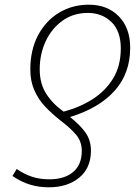

<svg xmlns="http://www.w3.org/2000/svg" viewBox="-20 -786 574 817"><path d="M358 -766Q437 -766 485.5 -716.5Q534 -667 534 -583Q534 -474 468 -400Q402 -326 278 -288Q319 -256 343 -223Q367 -190 367 -145Q367 -71 317 -30Q267 11 188 11Q145 11 107.5 -0.5Q70 -12 33 -37L51 -67Q83 -45 116 -34Q149 -23 190 -23Q254 -23 291 -54Q328 -85 328 -144Q328 -184 303.5 -213Q279 -242 235 -275Q201 -302 172.5 -332Q144 -362 126.5 -401Q109 -440 109 -490Q109 -573 141.5 -635Q174 -697 230.5 -731.5Q287 -766 358 -766ZM354 -731Q292 -731 246 -698Q200 -665 174.5 -610.5Q149 -556 149 -491Q149 -430 177 -386.5Q205 -343 251 -311Q319 -329 374 -364Q429 -399 461.5 -452.5Q494 -506 494 -580Q494 -654 454 -692.5Q414 -731 354 -731Z"/></svg>

Font: Noto Sans Disp ExtLt
Style: Italic
Weight: 200
Italic angle: -12°
Designer: Monotype Design Team
Foundry: Monotype Imaging Inc.
Version: Version 2.000;GOOG;noto-source:20170915:90ef993387c0